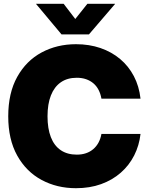

<svg xmlns="http://www.w3.org/2000/svg" viewBox="-20 -969 773 1000"><path d="M375.5 11.2Q276.4 11.2 196.3 -32Q116.2 -75.2 69.6 -158.9Q22.9 -242.7 22.9 -363.3Q22.9 -484.9 69.8 -568.8Q116.7 -652.8 196.8 -695.8Q276.9 -738.8 375.5 -738.8Q444.8 -738.8 503.2 -718.8Q561.5 -698.7 605.7 -661.6Q649.9 -624.5 677.2 -572.3Q704.6 -520 711.9 -455.1H508.3Q503.9 -480.5 493.4 -500.7Q482.9 -521 466.6 -534.9Q450.2 -548.8 428.5 -556.4Q406.7 -564 379.9 -564Q330.6 -564 296.6 -540.3Q262.7 -516.6 245.1 -471.9Q227.5 -427.2 227.5 -363.3Q227.5 -299.3 244.9 -254.6Q262.2 -210 296.4 -186.8Q330.6 -163.6 379.9 -163.6Q406.2 -163.6 427.7 -170.9Q449.2 -178.2 465.8 -192.4Q482.4 -206.5 493.2 -226.6Q503.9 -246.6 508.3 -271.5H711.9Q705.1 -211.4 679 -159.7Q652.8 -107.9 609.1 -69.6Q565.4 -31.2 506.6 -10Q447.8 11.2 375.5 11.2ZM311.5 -949.2 372.1 -870.1 435.1 -949.2H579.1V-948.2L443.4 -790H300.3L168 -948.2V-949.2Z"/></svg>

Font: Inter 28pt Black
Style: Regular
Weight: 900
Designer: Rasmus Andersson
Foundry: rsms
Version: Version 4.001;git-66647c0bb